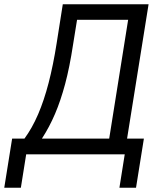

<svg xmlns="http://www.w3.org/2000/svg" viewBox="-53 -725 759 902"><path d="M-33 157 4 -74H62Q98 -123 126 -188Q154 -253 175.5 -336Q197 -419 213 -521L242 -705H645L544 -74H623L586 157H508L533 0H70L45 157ZM144 -74H460L549 -632H309L290 -514Q274 -409 253 -330.5Q232 -252 205.5 -190Q179 -128 144 -74Z"/></svg>

Font: Nunito Sans 7pt Condensed
Style: Italic
Weight: 400
Width: 3
Italic angle: -9°
Designer: Vernon Adams
Foundry: Vernon Adams
Version: Version 3.101;gftools[0.9.27]